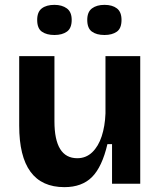

<svg xmlns="http://www.w3.org/2000/svg" viewBox="-20 -756 664 790"><path d="M245 14Q59 14 59 -239V-525H204V-257Q204 -105 298 -105Q334 -105 359.5 -129.5Q385 -154 398.5 -195.5Q412 -237 414 -289V-525H557V0H441V-163H422Q400 -69 358.5 -27.5Q317 14 245 14ZM410 -612Q377 -612 358 -626Q339 -640 339 -674Q339 -707 358.5 -721.5Q378 -736 410 -736Q442 -736 461 -721.5Q480 -707 480 -674Q480 -639 460.5 -625.5Q441 -612 410 -612ZM204 -612Q172 -612 152.5 -625.5Q133 -639 133 -674Q133 -707 152 -721.5Q171 -736 204 -736Q235 -736 255 -721.5Q275 -707 275 -674Q275 -640 255.5 -626Q236 -612 204 -612Z"/></svg>

Font: Bricolage Grotesque 12pt Bricolage Grotesque 10pt Regular
Style: Bold
Weight: 700
Designer: Mathieu Triay
Foundry: Atelier Triay
Version: Version 1.001; ttfautohint (v1.8.4.7-5d5b);gftools[0.9.33.de